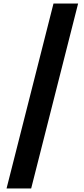

<svg xmlns="http://www.w3.org/2000/svg" viewBox="-20 -820 477 1084"><path d="M17 244 282 -800H421L156 244Z"/></svg>

Font: Noto Sans Tamil SemiCondensed ExtraBold
Style: Regular
Weight: 800
Width: 4
Designer: Jelle Bosma - Monotype Design Team
Foundry: Monotype Imaging Inc.
Version: Version 2.004; ttfautohint (v1.8.4.7-5d5b)